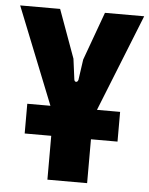

<svg xmlns="http://www.w3.org/2000/svg" viewBox="-51 -743 611 785"><g transform="rotate(5 254.5 -350.0)"><path d="M64 -180H173V0H336V-180H445V-302H350L509 -700H348L276 -502L264 -418C261 -405 248 -406 247 -418L236 -502L164 -700H0L159 -302H64Z"/></g></svg>

Font: Finlandica
Style: Bold
Weight: 700
Designer: Niklas Ekholm, Juho Hiilivirta, Jaakko Suomalainen
Foundry: Helsinki Type Studio
Version: Version 2.000;Glyphs 3.2 (3202)